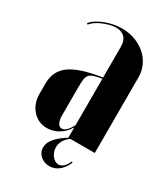

<svg xmlns="http://www.w3.org/2000/svg" viewBox="-164 -581 696 798"><g transform="rotate(30 183.5 -181.5)"><path d="M20 -148Q20 -208 65 -240.5Q110 -273 215 -289V-437Q215 -466 200 -481Q185 -496 159 -496Q145 -496 128.5 -491.5Q112 -487 96.5 -480.5Q81 -474 68.5 -465Q56 -456 49 -447L44 -451Q53 -463 68 -472.5Q83 -482 102 -489.5Q121 -497 141.5 -501Q162 -505 183 -505Q217 -505 246 -494Q275 -483 296.5 -464Q318 -445 330 -419Q342 -393 342 -363V0H215V-47H213Q198 -21 172 -5.5Q146 10 117 10Q75 10 47.5 -21Q20 -52 20 -98ZM172 -19Q193 -19 215 -60V-283Q192 -279 178.5 -275Q165 -271 157.5 -263Q150 -255 148 -241.5Q146 -228 146 -207V-66Q146 -45 153 -32Q160 -19 172 -19ZM282 81Q270 110 250 126Q230 142 205 142Q179 142 161.5 126Q144 110 144 87Q144 64 163.5 41.5Q183 19 218 -2H228Q208 11 199 27Q190 43 190 59Q190 82 203.5 99.5Q217 117 235 117Q246 117 257 108Q268 99 277 78Z"/></g></svg>

Font: Moniqa Black Display
Style: Regular
Weight: 900
Designer: Rajesh Rajput
Foundry: Rajesh Rajput
Version: Version 1.000